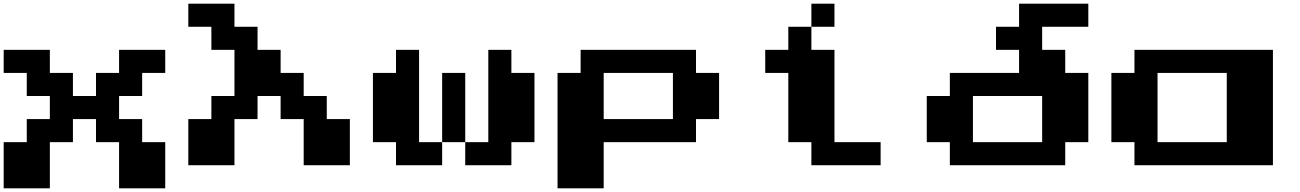

<svg xmlns="http://www.w3.org/2000/svg" viewBox="-20 -1020 7040 1040"><path d="M0 -687.5V-750H125H250V-687.5V-625H312.5H375V-562.5V-500H437.5H500V-562.5V-625H562.5H625V-687.5V-750H750H875V-687.5V-625H812.5H750V-562.5V-500H687.5H625V-437.5V-375H687.5H750V-312.5V-250H812.5H875V-125V0H750H625V-125V-250H562.5H500V-312.5V-375H437.5H375V-312.5V-250H312.5H250V-125V0H125H0V-125V-250H62.5H125V-312.5V-375H187.5H250V-437.5V-500H187.5H125V-562.5V-625H62.5H0Z M1000 -937.5V-1000H1125H1250V-937.5V-875H1312.5H1375V-812.5V-750H1437.5H1500V-687.5V-625H1562.5H1625V-562.5V-500H1687.5H1750V-437.5V-375H1812.5H1875V-250V-125H1750H1625V-250V-375H1562.5H1500V-437.5V-500H1437.5H1375V-437.5V-375H1312.5H1250V-250V-125H1125H1000V-250V-375H1062.5H1125V-437.5V-500H1187.5H1250V-625V-750H1187.5H1125V-812.5V-875H1062.5H1000Z M2125 -687.5V-750H2187.5H2250V-500V-250H2312.5H2375V-437.5V-625H2437.5H2500V-437.5V-250H2562.5H2625V-500V-750H2687.5H2750V-687.5V-625H2812.5H2875V-437.5V-250H2812.5H2750V-187.5V-125H2625H2500V-187.5V-250H2437.5H2375V-187.5V-125H2250H2125V-187.5V-250H2062.5H2000V-437.5V-625H2062.5H2125Z M3125 -687.5V-750H3437.5H3750V-687.5V-625H3812.5H3875V-500V-375H3812.5H3750V-312.5V-250H3500H3250V-125V0H3125H3000V-312.5V-625H3062.5H3125ZM3625 -500V-625H3437.5H3250V-500V-375H3437.5H3625Z M4375 -937.5V-1000H4437.5H4500V-937.5V-875H4437.5H4375V-812.5V-750H4437.5H4500V-500V-250H4625H4750V-187.5V-125H4562.5H4375V-187.5V-250H4312.5H4250V-437.5V-625H4187.5H4125V-687.5V-750H4187.5H4250V-812.5V-875H4312.5H4375Z M5500 -937.5V-1000H5687.5H5875V-937.5V-875H5750H5625V-812.5V-750H5687.5H5750V-687.5V-625H5812.5H5875V-437.5V-250H5812.5H5750V-187.5V-125H5437.5H5125V-187.5V-250H5062.5H5000V-375V-500H5062.5H5125V-562.5V-625H5312.5H5500V-687.5V-750H5437.5H5375V-812.5V-875H5437.5H5500ZM5625 -375V-500H5437.5H5250V-375V-250H5437.5H5625Z M6125 -687.5V-750H6500H6875V-437.5V-125H6500H6125V-187.5V-250H6062.5H6000V-437.5V-625H6062.5H6125ZM6625 -437.5V-625H6437.5H6250V-437.5V-250H6437.5H6625Z"/></svg>

Font: Press Start 2P
Style: Regular
Weight: 500
Monospace: yes
Version: Version 2.14